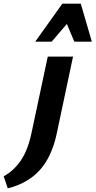

<svg xmlns="http://www.w3.org/2000/svg" viewBox="-147 -731 518 1041"><path d="M24 -11 112 -424H249L160 -4Q133 121 67.5 192.5Q2 264 -105 290L-127 225Q-71 194 -33 137.5Q5 81 24 -11ZM44 -505 191 -711H291L248 -639L133 -505ZM256 -505 200 -638 191 -711H291L351 -505Z"/></svg>

Font: Ysabeau Office ExtraBold
Style: Italic
Weight: 800
Italic angle: -12°
Designer: Christian Thalmann (Catharsis Fonts)
Version: Version 2.001;gftools[0.9.30]; featfreeze: tnum,lnum,ss02